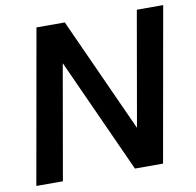

<svg xmlns="http://www.w3.org/2000/svg" viewBox="-78 -780 877 861"><g transform="rotate(-10 360.0 -350.0)"><path d="M19 0 143 -700H272L508 -180H509L600 -700H720L596 0H468L232 -520H231L140 0Z"/></g></svg>

Font: DM Sans 28pt SemiBold
Style: Italic
Weight: 600
Italic angle: -10°
Version: Version 4.004;gftools[0.9.30]